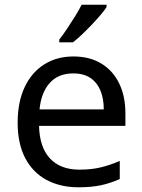

<svg xmlns="http://www.w3.org/2000/svg" viewBox="-20 -786 604 816"><path d="M292 -546Q361 -546 410.5 -516Q460 -486 486.5 -431.5Q513 -377 513 -304V-251H146Q148 -160 192.5 -112.5Q237 -65 317 -65Q368 -65 407.5 -74.5Q447 -84 489 -102V-25Q448 -7 408 1.5Q368 10 313 10Q237 10 178.5 -21Q120 -52 87.5 -113.5Q55 -175 55 -264Q55 -352 84.5 -415Q114 -478 167.5 -512Q221 -546 292 -546ZM291 -474Q228 -474 191.5 -433.5Q155 -393 148 -321H421Q421 -367 407 -401Q393 -435 364.5 -454.5Q336 -474 291 -474ZM433 -756Q424 -742 407 -722Q390 -702 369.5 -680.5Q349 -659 328.5 -639.5Q308 -620 290 -606H232V-618Q247 -637 264.5 -663Q282 -689 299 -716.5Q316 -744 327 -766H433Z"/></svg>

Font: Noto Sans Thai
Style: Regular
Weight: 400
Designer: Monotype Design Team
Foundry: Monotype Imaging Inc.
Version: Version 2.001